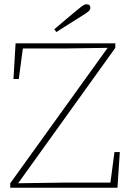

<svg xmlns="http://www.w3.org/2000/svg" viewBox="-20 -879 609 899"><path d="M28 0V-21L484 -655L284 -652H87L68 -509H43L53 -676H520V-655L65 -21L281 -24H497L516 -167H541L530 0ZM234 -742Q262 -765 288.5 -788Q315 -811 340 -831Q358 -846 367.5 -852.5Q377 -859 385 -859Q403 -859 403 -842Q403 -833 393.5 -825Q384 -817 361 -803Q333 -785 303 -766.5Q273 -748 244 -729Z"/></svg>

Font: Source Serif 4 SmText ExtraLight
Style: Regular
Weight: 200
Designer: Frank Grießhammer
Foundry: Adobe
Version: Version 4.005;hotconv 1.1.0;makeotfexe 2.6.0